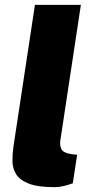

<svg xmlns="http://www.w3.org/2000/svg" viewBox="-20 -763 390 794"><path d="M206.5 11Q135.5 11 97.8 -4.2Q60 -19.5 45.8 -44Q31.5 -68.5 31.5 -98Q31.5 -127.5 35.5 -156L124.5 -743H314.5L229.5 -182Q226.5 -163.5 233.5 -147Q240.5 -130.5 279 -125L299 -123L281 -5Q263 1.5 243.8 6.2Q224.5 11 206.5 11Z"/></svg>

Font: Public Sans Black
Style: Italic
Weight: 900
Italic angle: -8°
Designer: The Public Sans project authors (U.S. Web Design System). Libre Franklin designed by Pablo Impallari and Rodrigo Fuenzal
Version: Version 1.007; ttfautohint (v1.8.1) -l 8 -r 50 -G 200 -x 14 